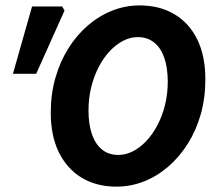

<svg xmlns="http://www.w3.org/2000/svg" viewBox="-20 -684 812 716"><path d="M414.2 12Q340.1 12 285.2 -20.9Q230.2 -53.9 199.7 -115.6Q169.3 -177.3 169.3 -263.6Q169.3 -333 186.6 -393.7Q204 -454.3 235.1 -503.9Q266.3 -553.5 307.9 -589.3Q349.6 -625.1 398.6 -644.4Q447.6 -663.8 500.9 -663.8Q575.4 -663.8 630.7 -630.8Q685.9 -597.9 715.9 -536.4Q745.8 -474.9 745.8 -388.2Q745.8 -318.7 728.7 -258.1Q711.6 -197.5 680.2 -147.9Q648.8 -98.3 607.2 -62.5Q565.6 -26.6 516.6 -7.3Q467.6 12 414.2 12ZM421.4 -106.2Q449.1 -106.2 475.8 -119.9Q502.6 -133.6 526 -158.6Q549.5 -183.6 567.3 -217.7Q585.2 -251.8 595.4 -292.7Q605.6 -333.6 605.6 -379.1Q605.6 -430.9 592.8 -468.1Q580 -505.3 554.9 -525.4Q529.9 -545.6 493.8 -545.6Q466 -545.6 439.3 -531.9Q412.6 -518.2 389.1 -493.1Q365.6 -468.1 348 -434Q330.4 -400 320.2 -359Q310 -318.1 310 -272.7Q310 -220.8 322.8 -183.7Q335.6 -146.5 360.4 -126.3Q385.2 -106.2 421.4 -106.2ZM28.2 -408.8 99.6 -660H212L220.6 -644.5L114.9 -408.8Z"/></svg>

Font: Source Sans 3 VF
Style: Italic
Weight: 200
Italic angle: -11°
Designer: Paul D. Hunt
Foundry: Adobe Systems Incorporated
Version: Version 3.042;hotconv 1.0.118;makeotfexe 2.5.65603